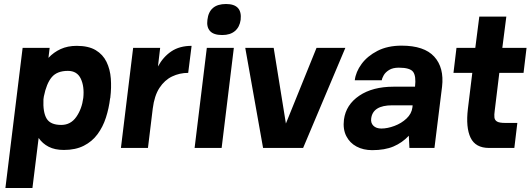

<svg xmlns="http://www.w3.org/2000/svg" viewBox="-20 -739 2650 959"><path d="M142 200H7L93 -500H228L222 -450Q248 -478 283 -494Q318 -510 363 -510Q422 -510 458 -488.5Q494 -467 512 -430Q530 -393 533.5 -347Q537 -301 531 -252V-250L530 -248Q524 -198 509 -151.5Q494 -105 467 -68.5Q440 -32 398.5 -11Q357 10 299 10Q254 10 223 -6Q192 -22 173 -50ZM319 -385Q265 -385 238.5 -353.5Q212 -322 199 -257L197 -243Q194 -178 213 -146.5Q232 -115 286 -115Q333 -115 361 -155Q389 -195 396 -250Q402 -307 383.5 -346Q365 -385 319 -385Z M584 0 645 -500H780L769 -407Q795 -455 836 -482.5Q877 -510 937 -510L920 -375Q877 -375 839.5 -357Q802 -339 776.5 -300Q751 -261 743 -197L719 0Z M1016 -640Q1025 -719 1109 -719Q1191 -719 1182 -640Q1177 -604 1153.5 -584Q1130 -564 1090 -564Q1047 -564 1029 -584Q1011 -604 1016 -640ZM1013 -500H1148L1087 0H952Z M1294 0 1205 -500H1347L1408 -122L1561 -500H1705L1494 0Z M1839 11Q1795 11 1761 -7Q1727 -25 1709.5 -59.5Q1692 -94 1698 -142Q1708 -216 1774.5 -261Q1841 -306 1946 -306H2053Q2059 -359 2043.5 -380Q2028 -401 1972 -401Q1942 -401 1923.5 -389.5Q1905 -378 1896.5 -363Q1888 -348 1887 -338H1752Q1757 -380 1786 -419.5Q1815 -459 1865.5 -485Q1916 -511 1986 -511Q2099 -511 2149 -456Q2199 -401 2188 -306L2150 0H2025L2022 -61Q1989 -26 1945.5 -7.5Q1902 11 1839 11ZM1885 -97Q1915 -97 1950 -110Q1985 -123 2010.5 -147Q2036 -171 2040 -203L2041 -213H1939Q1842 -213 1834 -147Q1831 -125 1845 -111Q1859 -97 1885 -97Z M2260 -500H2354L2374 -656H2509L2489 -500H2610L2595 -375H2474L2451 -186Q2448 -166 2449.5 -152.5Q2451 -139 2462.5 -132Q2474 -125 2504 -125H2564L2549 0H2423Q2355 0 2330.5 -51Q2306 -102 2317 -195L2339 -375H2245Z"/></svg>

Font: Haskoy ExtraBold
Style: Italic
Weight: 800
Designer: Ertekin Erdin
Foundry: Ertekin Erdin
Version: Version 2.000; ttfautohint (v1.8.4.7-5d5b)